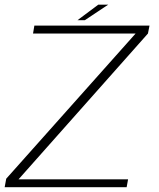

<svg xmlns="http://www.w3.org/2000/svg" viewBox="-28 -782 666 802"><path d="M-8.5 0H501L507 -33H49.5L590 -642L596.5 -675H115.5L110 -642H538.5L-2 -35.5ZM295.5 -697.5H326L424 -762.5H382.5Z"/></svg>

Font: Anybody SemiExpanded ExtraLight
Style: Italic
Weight: 250
Width: 6
Italic angle: -10°
Version: Version 1.113;gftools[0.9.25]